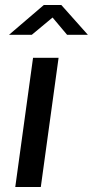

<svg xmlns="http://www.w3.org/2000/svg" viewBox="-20 -747 371 767"><path d="M248 -608H331L225 -727H155L16 -608H107L190 -677ZM214 -516H112L41 0H143Z"/></svg>

Font: United Sans Medium
Style: Italic
Weight: 500
Italic angle: -8°
Designer: Pablo Impallari, Rodrigo Fuenzalida (Modified by Dan O. Williams)
Version: Version 1.000;PS 001.000;hotconv 1.0.88;makeotf.lib2.5.64775